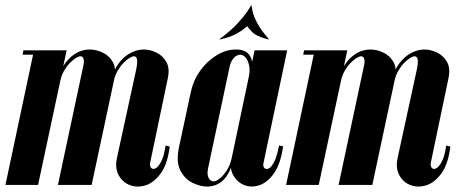

<svg xmlns="http://www.w3.org/2000/svg" viewBox="-49 -680 1716 706"><path d="M81 0 162 -381Q169 -414 186 -440.5Q203 -467 227.5 -482.5Q252 -498 281 -498Q304 -498 328 -487Q352 -476 365.5 -452.5Q379 -429 371 -392L288 0H164L258 -441Q260 -449 259.5 -456.5Q259 -464 256 -468.5Q253 -473 247 -473Q240 -473 229.5 -466.5Q219 -460 207.5 -448Q196 -436 186.5 -419.5Q177 -403 173 -384L91 0ZM-29 0 76 -495H196L91 0ZM34 -479 37 -495H76L73 -479ZM278 0 360 -384Q368 -421 387 -446.5Q406 -472 430.5 -485Q455 -498 480 -498Q502 -498 525.5 -487Q549 -476 562.5 -452.5Q576 -429 568 -392L503 -81Q501 -69 507 -62.5Q513 -56 523 -61Q533 -66 543.5 -85.5Q554 -105 560 -145L575 -141Q567 -77 542.5 -43Q518 -9 487.5 1Q457 11 429.5 1Q402 -9 387.5 -35.5Q373 -62 381 -99L451 -421Q457 -449 455 -461Q453 -473 444 -473Q437 -473 426.5 -466.5Q416 -460 404.5 -448Q393 -436 383.5 -419.5Q374 -403 370 -384L288 0Z M760 -535 758 -536Q801 -568 825.5 -595Q850 -622 861.5 -639.5Q873 -657 874 -660H876L860 -585Q859 -583 847.5 -573.5Q836 -564 814.5 -553Q793 -542 760 -535ZM938 -535Q893 -546 876.5 -564Q860 -582 858 -585L874 -660H876Q876 -657 879.5 -639.5Q883 -622 897 -595Q911 -568 940 -536ZM920 -81Q917 -70 922.5 -63Q928 -56 938 -60Q948 -64 958.5 -83.5Q969 -103 977 -145L992 -142Q983 -78 959 -43.5Q935 -9 905 1Q875 11 849 0.5Q823 -10 808.5 -36Q794 -62 803 -99L887 -495H1007ZM866 -398Q871 -424 866.5 -442Q862 -460 853 -469.5Q844 -479 834 -479Q827 -479 819 -474Q811 -469 804.5 -458.5Q798 -448 795 -433L716 -61Q713 -46 715 -35.5Q717 -25 723 -19Q729 -13 737 -13Q746 -13 759 -23.5Q772 -34 784.5 -53Q797 -72 803 -99ZM812 -102Q803 -63 788.5 -39Q774 -15 754.5 -4.5Q735 6 713 6Q687 6 658.5 -8Q630 -22 614 -53.5Q598 -85 609 -138L653 -343Q662 -385 687 -420Q712 -455 747 -476.5Q782 -498 819 -498Q847 -498 861.5 -485Q876 -472 878.5 -448.5Q881 -425 875 -392Z M1113 0 1194 -381Q1201 -414 1218 -440.5Q1235 -467 1259.5 -482.5Q1284 -498 1313 -498Q1336 -498 1360 -487Q1384 -476 1397.5 -452.5Q1411 -429 1403 -392L1320 0H1196L1290 -441Q1292 -449 1291.5 -456.5Q1291 -464 1288 -468.5Q1285 -473 1279 -473Q1272 -473 1261.5 -466.5Q1251 -460 1239.5 -448Q1228 -436 1218.5 -419.5Q1209 -403 1205 -384L1123 0ZM1003 0 1108 -495H1228L1123 0ZM1066 -479 1069 -495H1108L1105 -479ZM1310 0 1392 -384Q1400 -421 1419 -446.5Q1438 -472 1462.5 -485Q1487 -498 1512 -498Q1534 -498 1557.5 -487Q1581 -476 1594.5 -452.5Q1608 -429 1600 -392L1535 -81Q1533 -69 1539 -62.5Q1545 -56 1555 -61Q1565 -66 1575.5 -85.5Q1586 -105 1592 -145L1607 -141Q1599 -77 1574.5 -43Q1550 -9 1519.5 1Q1489 11 1461.5 1Q1434 -9 1419.5 -35.5Q1405 -62 1413 -99L1483 -421Q1489 -449 1487 -461Q1485 -473 1476 -473Q1469 -473 1458.5 -466.5Q1448 -460 1436.5 -448Q1425 -436 1415.5 -419.5Q1406 -403 1402 -384L1320 0Z"/></svg>

Font: Emberly Black
Style: Italic
Weight: 900
Italic angle: -12°
Designer: Rajesh Rajput
Foundry: Rajesh Rajput
Version: Version 1.000